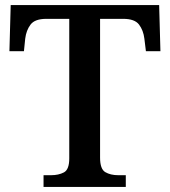

<svg xmlns="http://www.w3.org/2000/svg" viewBox="-20 -734 666 754"><path d="M151 0V-46H181Q210 -46 231 -57Q252 -68 252 -112V-660H162Q117 -660 100 -637.5Q83 -615 79 -582L74 -533H17L22 -714H605L610 -533H553L547 -582Q543 -615 526 -637.5Q509 -660 464 -660H373V-115Q373 -70 393.5 -58Q414 -46 444 -46H474V0Z"/></svg>

Font: Noto Serif Khojki Medium
Style: Regular
Weight: 500
Version: Version 2.003